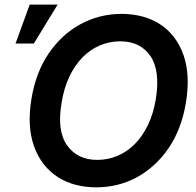

<svg xmlns="http://www.w3.org/2000/svg" viewBox="-20 -797 844 827"><path d="M115.4 -371.1Q134.6 -486.9 191.1 -568.9Q218.4 -608.3 252.3 -639.6Q286.2 -670.8 326 -692.5Q365.8 -714.1 410.5 -725.7Q455.3 -737.2 503.6 -737.2Q550.1 -737.2 591.6 -726.4Q633.2 -715.6 667.6 -693.7Q702.1 -671.9 728.2 -638.5Q754.3 -605.1 770.2 -560.4Q800.4 -474.8 780.9 -355.1Q761.7 -239.7 705.6 -158Q677.6 -117.2 642.9 -85.8Q608.3 -54.3 568.7 -33Q529.1 -11.7 485.3 -0.9Q441.4 9.9 394.5 9.9Q348 9.9 306.3 -0.9Q264.6 -11.7 230.1 -33.6Q195.7 -55.4 169.2 -88.6Q142.8 -121.8 126.8 -166.5Q95.9 -252.5 115.4 -371.1ZM269.2 -170.8Q313.6 -108.3 398.8 -108.3Q444.6 -108.3 486 -125.7Q527.3 -143.1 560.5 -176.5Q593.8 -209.9 617.4 -258.9Q641 -307.9 651.3 -371.1Q670.8 -492.9 627.8 -555.8Q584.2 -619 498.2 -619Q452.1 -619 410.7 -601.6Q369.3 -584.2 335.9 -550.4Q302.6 -516.7 279.1 -467.7Q255.7 -418.7 245.4 -355.1Q224.4 -233 269.2 -170.8ZM108 -777.3H228.3L125.7 -609.4H46.9Z"/></svg>

Font: Inter P Semi Bold
Style: Italic
Weight: 600
Italic angle: 9.39999°
Designer: Rasmus Andersson
Foundry: rsms
Version: Version 3.018;git-588b23468